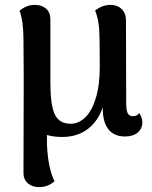

<svg xmlns="http://www.w3.org/2000/svg" viewBox="-20 -546 622 785"><path d="M562 -47Q562 -20 543 -4Q524 12 491 12Q447 12 423.5 -17Q400 -46 400 -104V-107Q380 -49 337.5 -17.5Q295 14 234 14Q201 14 172 6V43Q176 142 203 195Q176 219 140 219Q112 219 94 203.5Q76 188 76 162L77 -223L76 -382Q76 -459 60 -502Q88 -526 123 -526Q151 -526 168.5 -510.5Q186 -495 186 -468V-207Q186 -117 204 -78.5Q222 -40 269 -40Q301 -40 328 -65.5Q355 -91 371.5 -144Q388 -197 388 -275Q388 -393 385 -431.5Q382 -470 369 -503Q398 -526 432 -526Q460 -526 477.5 -509Q495 -492 495 -463L496 -122Q496 -94 502.5 -82.5Q509 -71 523 -71Q541 -71 549 -84Q562 -65 562 -47Z"/></svg>

Font: Arima Madurai
Style: Bold
Weight: 700
Designer: Joana Correia and Natanael Gama
Foundry: NDISCOVER
Version: Version 1.019